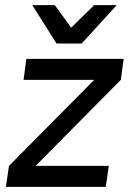

<svg xmlns="http://www.w3.org/2000/svg" viewBox="-20 -730 503 750"><path d="M83 -500H463L452 -418L119 -82H405L393 0H3L15 -82L348 -418H72ZM106 -710H194L258 -622L348 -710H436L299 -560H201Z"/></svg>

Font: Retni Sans Medium
Style: Italic
Weight: 500
Italic angle: -8°
Designer: Vitaly Kuzmin
Foundry: ParaType Ltd.
Version: Version 1.00;June 10, 2019;FontCreator 11.5.0.2425 64-bit; t